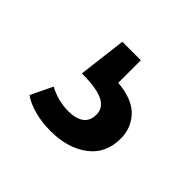

<svg xmlns="http://www.w3.org/2000/svg" viewBox="-79 -104 433 433"><g transform="rotate(45 137.5 112.5)"><path d="M152 56Q200 60 222.5 83.5Q245 107 245 141Q245 189 210 215Q175 241 121 241Q93 241 69 234.5Q45 228 30 217L55 165Q85 181 118 181Q141 181 154.5 171.5Q168 162 168 141Q168 120 147 109.5Q126 99 79 99L93 -16H152Z"/></g></svg>

Font: FiraGOUPP
Style: Medium
Weight: 400
Designer: bBox Type
Foundry: bBox Type GmbH
Version: Version 1.001